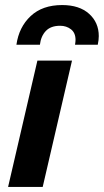

<svg xmlns="http://www.w3.org/2000/svg" viewBox="-20 -740 411 760"><path d="M265 -500 149 0H12L128 -500ZM45 -563Q55 -633 101.5 -676.5Q148 -720 226 -720Q294 -720 332.5 -685.5Q371 -651 371 -597Q371 -582 367 -563H277Q279 -575 279 -582Q279 -610 261 -624Q243 -638 218 -638Q181 -638 161.5 -617.5Q142 -597 138 -563Z"/></svg>

Font: Work Sans SemiBold
Style: Italic
Weight: 600
Italic angle: -13°
Designer: Wei Huang
Foundry: Wei Huang
Version: Version 2.012; ttfautohint (v1.8.3)